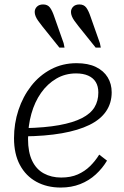

<svg xmlns="http://www.w3.org/2000/svg" viewBox="-20 -831 556 863"><path d="M253 12Q191 12 143.5 -14Q96 -40 69.5 -89.5Q43 -139 43 -210Q43 -276 63 -336.5Q83 -397 120 -444.5Q157 -492 209 -519.5Q261 -547 324 -547Q376 -547 411 -530Q446 -513 464 -483.5Q482 -454 482 -416Q482 -368 457 -331Q432 -294 382 -269.5Q332 -245 258 -232Q184 -219 86 -218L91 -255Q183 -257 246 -268.5Q309 -280 348 -300Q387 -320 404.5 -348.5Q422 -377 422 -415Q422 -443 410.5 -462Q399 -481 376.5 -491Q354 -501 322 -501Q273 -501 233 -477.5Q193 -454 164.5 -413.5Q136 -373 121 -319.5Q106 -266 106 -206Q106 -147 124.5 -108.5Q143 -70 177 -51.5Q211 -33 255 -33Q298 -33 329.5 -47Q361 -61 384.5 -84Q408 -107 426 -136L461 -109Q441 -75 410.5 -47Q380 -19 340.5 -3.5Q301 12 253 12ZM387 -756 429 -637 433 -617H410L333 -713Q322 -727 314.5 -737.5Q307 -748 303 -758Q299 -768 299 -777Q299 -791 309 -801Q319 -811 337 -811Q357 -811 367.5 -797Q378 -783 387 -756ZM224 -756 266 -637 270 -617H247L170 -713Q159 -727 151.5 -737.5Q144 -748 140 -758Q136 -768 136 -777Q136 -791 146 -801Q156 -811 174 -811Q194 -811 204.5 -797Q215 -783 224 -756Z"/></svg>

Font: Roboto Serif 20pt ExtraLight
Style: Italic
Weight: 250
Italic angle: -10°
Version: Version 1.007